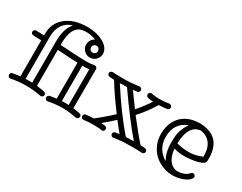

<svg xmlns="http://www.w3.org/2000/svg" viewBox="-87 -1224 2178 1728"><g transform="rotate(30 1002.0 -360.5)"><path d="M377 2Q296.4 -14.2 218 -14.2Q139.6 -14.2 59.1 2Q47.9 2 40.5 -6.1Q33.2 -14.2 33.2 -23.4Q33.2 -45.9 54.2 -48.8Q95.2 -57.6 129.9 -60.1V-435.1Q88.9 -435.1 62 -436.5Q35.2 -438 28.1 -445.3Q21 -452.6 21 -463.1Q21 -473.6 28.8 -481.2Q36.6 -488.8 46.9 -488.8H47.9L129.9 -485.8V-503.9Q129.9 -613.3 210 -679.7Q292 -748 433.1 -748Q526.9 -748 595.7 -710.9Q671.9 -669.9 672.9 -605Q670.9 -567.9 645.5 -543Q620.6 -519 585.9 -519Q549.8 -519 524.4 -544.4Q499 -569.8 499 -600.6Q499 -659.2 545.9 -683.1Q494.6 -703.1 448.2 -703.1Q401.9 -703.1 379.4 -691.7Q356.9 -680.2 342 -661.6Q327.1 -643.1 319.1 -619.6Q311 -596.2 307.1 -572.3Q301.8 -539.6 301.8 -488.8V-485.8Q319.8 -485.8 355 -483.6Q390.1 -481.4 417.7 -479.7Q445.3 -478 472.7 -476.6Q537.1 -473.1 578.6 -473.1Q620.1 -473.1 661.1 -481Q672.4 -481 679.7 -473.4Q687 -465.8 687 -456.1L686 -49.8Q703.1 -47.4 720.5 -45.2Q737.8 -43 751.5 -40Q776.9 -35.2 776.9 -14.2Q776.9 -2.9 768.6 4.6Q760.3 12.2 751 12.2Q670.4 -3.9 600.1 -3.9Q530.8 -3.9 450.2 12.2Q439 12.2 431.9 3.9Q424.8 -4.4 424.8 -13.7Q424.8 -22.9 430.4 -30.3Q436 -37.6 449 -40.3Q461.9 -43 479.2 -45.2Q496.6 -47.4 513.2 -49.8V-423.8H509.8Q482.4 -423.8 450.9 -426Q419.4 -428.2 397.7 -429.4Q376 -430.7 356.4 -432.1Q318.4 -435.1 301.8 -435.1V-61Q346.2 -55.7 368.7 -51.5Q391.1 -47.4 396.5 -40.3Q401.9 -33.2 401.9 -22.2Q401.9 -11.2 393.6 -4.6Q385.3 2 377 2ZM311 -692.9Q246.6 -677.2 211.9 -622.1Q181.2 -573.7 181.2 -503.9V-64Q189.9 -64.9 199.2 -64.9Q216.3 -64.9 229 -64.9Q241.7 -64.9 250 -64V-488.8Q250 -631.8 311 -692.9ZM634.8 -425.8Q609.9 -421.9 564 -421.9V-54.2Q573.2 -55.2 582 -55.2Q599.6 -55.2 612.8 -55.2Q626 -55.2 634.8 -54.2ZM549.8 -606Q549.8 -590.8 560.3 -580.3Q570.8 -569.8 585.2 -569.8Q599.6 -569.8 610.4 -579.1Q621.1 -588.4 621.1 -603.8Q621.1 -619.1 612.1 -630.6Q603 -642.1 586.9 -642.1Q570.8 -642.1 560.3 -631.6Q549.8 -621.1 549.8 -606Z M935.5 -455.1Q1079.6 -229 1224.6 -62Q1265.6 -64.9 1306.6 -64.9Q1184.1 -205.1 1008.8 -457Q972.7 -455.1 935.5 -455.1ZM1201.7 -277.8Q1311 -136.2 1377 -64Q1431.2 -64 1439 -55.2Q1446.8 -46.4 1446.8 -35.9Q1446.8 -25.4 1439.5 -18.3Q1432.1 -11.2 1421.9 -11.2H1419.9Q1373 -14.2 1323.2 -14.2Q1230 -14.2 1179.4 -7.1Q1128.9 0 1122.3 0Q1115.7 0 1108.2 -7.8Q1100.6 -15.6 1100.6 -25.4Q1100.6 -35.2 1106.7 -42.2Q1112.8 -49.3 1122.6 -50.8Q1139.2 -53.7 1162.6 -56.2Q1108.4 -121.6 1081.5 -158.2Q1016.6 -97.2 970.7 -61Q980.5 -59.6 990.2 -58.8Q1000 -58.1 1009.8 -56.9Q1019.5 -55.7 1026.1 -48.1Q1032.7 -40.5 1032.7 -30.5Q1032.7 -20.5 1024.7 -12.7Q1016.6 -4.9 1006.8 -4.9Q984.9 -12.2 910.6 -12.2Q867.7 -12.2 818.8 -5.9L815.9 -4.9Q804.7 -4.9 797.1 -12.9Q789.6 -21 789.6 -30.8Q789.6 -40.5 795.9 -48.1Q802.2 -55.7 812 -57.1Q852.1 -61.5 891.6 -63Q898.9 -68.8 914.3 -81.1Q929.7 -93.3 950.7 -110.8Q1001.5 -153.3 1050.8 -199.2Q952.1 -330.1 875 -455.1Q862.8 -456.1 850.8 -456.5Q838.9 -457 828.1 -458Q817.4 -459 810.5 -466.1Q803.7 -473.1 803.7 -483.6Q803.7 -494.1 811.8 -501.5Q819.8 -508.8 829.6 -508.8H831.5Q874 -505.9 947.3 -505.9Q1020.5 -505.9 1103 -518.1H1106Q1117.2 -518.1 1124.5 -510.3Q1131.8 -502.4 1131.8 -492.7Q1131.8 -471.2 1109.9 -466.8Q1088.4 -463.9 1067.9 -461.9Q1085 -438 1111.3 -400.9Q1137.7 -363.8 1170.9 -319.8Q1231.9 -388.7 1277.8 -460Q1217.8 -463.9 1209.7 -473.4Q1201.7 -482.9 1201.7 -493.2Q1201.7 -503.4 1210.2 -510.7Q1218.8 -518.1 1224.1 -518.1H1230Q1231 -518.1 1252.2 -513.9Q1273.4 -509.8 1320.3 -509.8Q1367.2 -509.8 1412.6 -518.1H1417Q1428.2 -518.1 1435.5 -510.3Q1442.9 -502.4 1442.9 -492.7Q1442.9 -471.2 1421.4 -466.8Q1392.6 -461.4 1336.9 -459Q1278.8 -361.3 1201.7 -277.8Z M1663.1 -437Q1534.7 -390.6 1534.7 -242.2Q1534.7 -148.9 1599.1 -85.9Q1619.1 -66.4 1645 -53.2Q1603 -115.7 1603 -224.1Q1603 -300.8 1614.3 -338.4Q1631.8 -397.9 1663.1 -437ZM1654.8 -245.1Q1709.5 -228 1780.3 -228Q1851.1 -228 1918 -257.8V-266.1Q1918 -384.3 1842.3 -429.2Q1815.9 -444.8 1778.8 -450.2Q1659.7 -436.5 1654.8 -245.1ZM1968.8 -267.1 1967.8 -238.8Q1962.9 -198.2 1838.9 -181.2Q1799.3 -175.8 1755.1 -175.8Q1710.9 -175.8 1655.8 -190.9Q1666.5 -80.1 1730 -41Q1753.4 -26.9 1776.1 -26.9Q1798.8 -26.9 1814.5 -30Q1830.1 -33.2 1845.2 -39.1Q1879.4 -53.2 1893.1 -73.2Q1901.4 -83 1912.4 -83Q1923.3 -83 1931.2 -75Q1939 -66.9 1939 -56.9Q1939 -46.9 1932.6 -41Q1911.6 -8.3 1854.5 10.7Q1748.5 45.4 1650.9 4.9Q1548.3 -37.1 1505.4 -136.7Q1483.9 -185.5 1483.9 -244.9Q1483.9 -304.2 1502.4 -352.8Q1521 -401.4 1555.2 -434.6Q1625 -502.9 1748 -502.9Q1968.8 -493.7 1968.8 -267.1Z"/></g></svg>

Font: Ribeye Marrow
Style: Regular
Weight: 400
Designer: Astigmatic (AOETI)
Foundry: Astigmatic (AOETI)
Version: Version 1.000